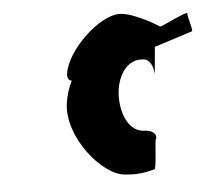

<svg xmlns="http://www.w3.org/2000/svg" viewBox="-40 -736 591 535"><g transform="rotate(-5 255.0 -468.5)"><path d="M153 -541C151 -529 154 -522 164 -519C155 -501 148 -480 145 -459C131 -364 226 -251 288 -246C336 -240 366 -253 372 -253C378 -253 380 -331 383 -336C388 -341 386 -363 349 -363C303 -369 288 -429 291 -473C294 -517 320 -566 366 -561C395 -561 396 -517 396 -517L403 -593L509 -627C515 -627 500 -669 501 -678C502 -686 429 -648 423 -648C423 -648 353 -693 312 -693C255 -693 163 -605 153 -541Z"/></g></svg>

Font: Ampere
Style: SCSuCndIta
Weight: 400
Version: Version 1